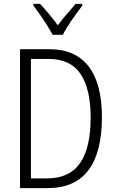

<svg xmlns="http://www.w3.org/2000/svg" viewBox="-20 -967 599 987"><path d="M504 -365Q504 -184 434.5 -92Q365 0 225 0H83V-714H234Q368 -714 436 -625Q504 -536 504 -365ZM446 -362Q446 -510 394 -587Q342 -664 229 -664H139V-50H222Q337 -50 391.5 -128.5Q446 -207 446 -362ZM251 -788Q238 -811 221 -838.5Q204 -866 185.5 -892Q167 -918 152 -938V-947H186Q207 -925 231.5 -895.5Q256 -866 277 -837Q300 -867 321.5 -892.5Q343 -918 369 -947H403V-938Q379 -907 349.5 -864.5Q320 -822 303 -788Z"/></svg>

Font: Noto Sans Tamil Condensed Light
Style: Regular
Weight: 300
Width: 3
Designer: Jelle Bosma - Monotype Design Team
Foundry: Monotype Imaging Inc.
Version: Version 2.004; ttfautohint (v1.8.4.7-5d5b)